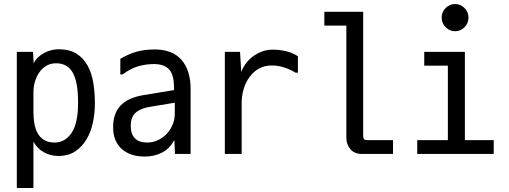

<svg xmlns="http://www.w3.org/2000/svg" viewBox="-20 -785 2540 959"><path d="M147 -224Q147 -196 151.5 -169Q156 -142 167.5 -120.5Q179 -99 200 -86Q221 -73 254 -73Q304 -73 337 -120.5Q370 -168 370 -272Q370 -377 343 -423Q316 -469 260 -469Q236 -469 215.5 -458.5Q195 -448 180 -428.5Q165 -409 156 -382Q147 -355 147 -322ZM271 -6Q232 -6 199 -24.5Q166 -43 148 -76H147V154H64V-526H145L148 -470H149Q156 -485 169.5 -498Q183 -511 199.5 -520Q216 -529 235 -534Q254 -539 272 -539Q327 -539 362 -517Q397 -495 417.5 -457.5Q438 -420 446 -371.5Q454 -323 454 -269Q454 -222 444.5 -175Q435 -128 413 -90.5Q391 -53 356.5 -29.5Q322 -6 271 -6Z M853 -215V-272L733 -252Q684 -245 658.5 -223Q633 -201 633 -156Q633 -116 653.5 -94.5Q674 -73 716 -73Q744 -73 769 -85Q794 -97 812.5 -116.5Q831 -136 842 -162Q853 -188 853 -215ZM581 -413V-491Q621 -515 661.5 -526.5Q702 -538 753 -538Q841 -538 886.5 -486Q932 -434 932 -341V-16H854L851 -83H849Q826 -41 787.5 -22Q749 -3 703 -3Q630 -3 587.5 -41.5Q545 -80 545 -149Q545 -218 582 -257.5Q619 -297 697 -310L849 -335V-349Q849 -412 824.5 -438.5Q800 -465 749 -465Q707 -465 669 -453.5Q631 -442 592 -413Z M1179 -526 1185 -425Q1191 -443 1204.5 -463Q1218 -483 1238.5 -499.5Q1259 -516 1285.5 -526.5Q1312 -537 1344 -537Q1377 -537 1409.5 -529Q1442 -521 1468 -504V-422H1456Q1433 -437 1401 -447.5Q1369 -458 1337 -458Q1301 -458 1273.5 -442.5Q1246 -427 1226.5 -400.5Q1207 -374 1197 -340Q1187 -306 1187 -269V-16H1103V-526Z M1794 -726V-106Q1794 -95 1798.5 -90Q1803 -85 1816 -85H1943V-16H1789Q1750 -16 1730 -40Q1710 -64 1710 -96V-657H1600V-726Z M2302 -526V-85H2446V-16H2064V-85H2217V-457H2099V-526ZM2186 -697Q2186 -725 2206 -745Q2226 -765 2253 -765Q2280 -765 2300 -745Q2320 -725 2320 -697Q2320 -669 2300 -649Q2280 -629 2253 -629Q2226 -629 2206 -649Q2186 -669 2186 -697Z"/></svg>

Font: D2Coding
Style: Regular
Weight: 400
Monospace: yes
Designer: Yong-Rak Park; Jeong-Hwan Yoon; Sang-Min Lee;
Foundry: NHN Corporation
Version: Version 1.3.2; Build 20180524